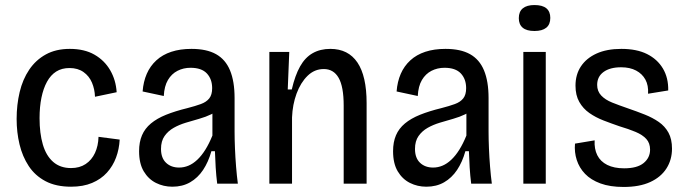

<svg xmlns="http://www.w3.org/2000/svg" viewBox="-20 -729 2724 762"><path d="M262 12Q202 12 160.5 -10Q119 -32 94 -70Q69 -108 57.5 -156Q46 -204 46 -257Q46 -313 58 -363.5Q70 -414 96 -452.5Q122 -491 162 -513Q202 -535 257 -535Q315 -535 355 -512Q395 -489 417.5 -450Q440 -411 443 -363L357 -345Q356 -375 345 -401Q334 -427 311.5 -443Q289 -459 256 -459Q225 -459 203 -445Q181 -431 166.5 -404.5Q152 -378 144.5 -341.5Q137 -305 137 -260Q137 -200 150 -155.5Q163 -111 191 -86.5Q219 -62 262 -62Q296 -62 320 -78Q344 -94 357 -122Q370 -150 371 -186L455 -175Q453 -137 440.5 -103.5Q428 -70 404.5 -44Q381 -18 345.5 -3Q310 12 262 12Z M664 12Q629 12 599 -3Q569 -18 550.5 -49Q532 -80 532 -129Q532 -165 543.5 -192Q555 -219 579 -239Q603 -259 639 -273.5Q675 -288 724 -300Q755 -308 777 -316Q799 -324 810.5 -338.5Q822 -353 822 -379Q822 -415 801 -437.5Q780 -460 736 -460Q708 -460 684.5 -448Q661 -436 646.5 -411.5Q632 -387 630 -348L546 -366Q549 -405 562.5 -436Q576 -467 600.5 -489.5Q625 -512 660 -523.5Q695 -535 740 -535Q800 -535 837.5 -514Q875 -493 893 -449.5Q911 -406 911 -340V-206Q911 -177 912.5 -140.5Q914 -104 917 -67Q920 -30 924 0H842Q838 -32 836 -64.5Q834 -97 833 -129H819Q807 -86 786 -54.5Q765 -23 734.5 -5.5Q704 12 664 12ZM691 -64Q710 -64 728 -71.5Q746 -79 763 -95Q780 -111 795 -135Q810 -159 823 -191V-299L851 -302Q840 -286 818.5 -275.5Q797 -265 770.5 -257.5Q744 -250 717.5 -242Q691 -234 669 -221.5Q647 -209 633 -189Q619 -169 619 -138Q619 -102 639 -83Q659 -64 691 -64Z M1049 0V-339V-523H1128L1122 -374H1138Q1151 -430 1171 -465.5Q1191 -501 1221 -518Q1251 -535 1291 -535Q1362 -535 1398.5 -481Q1435 -427 1435 -320V0H1344V-310Q1344 -385 1324 -420Q1304 -455 1265 -455Q1228 -455 1200.5 -428Q1173 -401 1157 -357.5Q1141 -314 1139 -263V0Z M1672 12Q1637 12 1607 -3Q1577 -18 1558.5 -49Q1540 -80 1540 -129Q1540 -165 1551.5 -192Q1563 -219 1587 -239Q1611 -259 1647 -273.5Q1683 -288 1732 -300Q1763 -308 1785 -316Q1807 -324 1818.5 -338.5Q1830 -353 1830 -379Q1830 -415 1809 -437.5Q1788 -460 1744 -460Q1716 -460 1692.5 -448Q1669 -436 1654.5 -411.5Q1640 -387 1638 -348L1554 -366Q1557 -405 1570.5 -436Q1584 -467 1608.5 -489.5Q1633 -512 1668 -523.5Q1703 -535 1748 -535Q1808 -535 1845.5 -514Q1883 -493 1901 -449.5Q1919 -406 1919 -340V-206Q1919 -177 1920.5 -140.5Q1922 -104 1925 -67Q1928 -30 1932 0H1850Q1846 -32 1844 -64.5Q1842 -97 1841 -129H1827Q1815 -86 1794 -54.5Q1773 -23 1742.5 -5.5Q1712 12 1672 12ZM1699 -64Q1718 -64 1736 -71.5Q1754 -79 1771 -95Q1788 -111 1803 -135Q1818 -159 1831 -191V-299L1859 -302Q1848 -286 1826.5 -275.5Q1805 -265 1778.5 -257.5Q1752 -250 1725.5 -242Q1699 -234 1677 -221.5Q1655 -209 1641 -189Q1627 -169 1627 -138Q1627 -102 1647 -83Q1667 -64 1699 -64Z M2057 0V-523H2146V0ZM2101 -606Q2070 -606 2054.5 -619Q2039 -632 2039 -657Q2039 -683 2055 -696Q2071 -709 2101 -709Q2133 -709 2148.5 -696Q2164 -683 2164 -658Q2164 -632 2148 -619Q2132 -606 2101 -606Z M2455 13Q2401 13 2363 -1Q2325 -15 2302 -39Q2279 -63 2269 -94Q2259 -125 2262 -159L2340 -172Q2338 -138 2350.5 -113Q2363 -88 2390 -74.5Q2417 -61 2457 -61Q2509 -61 2534.5 -82Q2560 -103 2560 -135Q2560 -161 2545 -177.5Q2530 -194 2502.5 -205.5Q2475 -217 2438 -228Q2406 -239 2375 -251Q2344 -263 2319 -280.5Q2294 -298 2279 -324.5Q2264 -351 2264 -389Q2264 -433 2285.5 -465.5Q2307 -498 2347.5 -516.5Q2388 -535 2446 -535Q2507 -535 2548 -514.5Q2589 -494 2611 -457Q2633 -420 2632 -370L2552 -357Q2554 -390 2541.5 -413Q2529 -436 2504.5 -449Q2480 -462 2445 -462Q2401 -462 2375.5 -443.5Q2350 -425 2350 -392Q2350 -367 2366 -350Q2382 -333 2409.5 -322Q2437 -311 2472 -299Q2507 -287 2538.5 -274.5Q2570 -262 2594.5 -245Q2619 -228 2633 -202.5Q2647 -177 2647 -139Q2647 -95 2625 -60.5Q2603 -26 2560.5 -6.5Q2518 13 2455 13Z"/></svg>

Font: Bricolage Grotesque SemiCondensed
Style: Regular
Weight: 400
Width: 4
Designer: Mathieu Triay
Foundry: Atelier Triay
Version: Version 1.001;gftools[0.9.33.dev8+g029e19f]